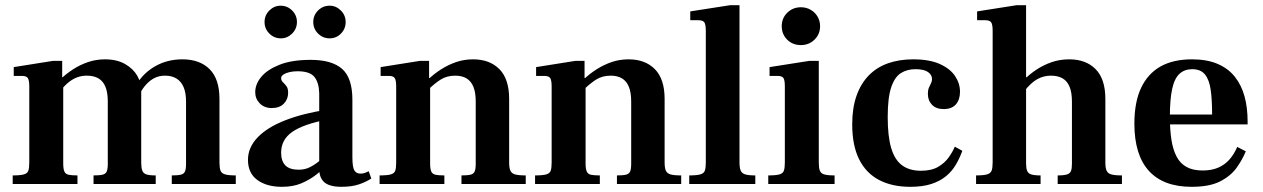

<svg xmlns="http://www.w3.org/2000/svg" viewBox="-20 -710 4876 741"><path d="M643 0V-33Q667 -33 678.5 -36Q690 -39 694 -48.5Q698 -58 698 -78V-318Q698 -352 688.5 -374Q679 -396 661 -407Q643 -418 617 -418Q595 -418 577.5 -409.5Q560 -401 545.5 -385.5Q531 -370 518 -346L508 -386Q535 -430 581 -455.5Q627 -481 684 -481Q751 -481 789 -443Q827 -405 827 -328V-83Q827 -62 831 -51.5Q835 -41 848.5 -37Q862 -33 890 -33V0ZM29 0V-33Q59 -33 72.5 -37Q86 -41 89.5 -51.5Q93 -62 93 -83V-376Q93 -400 87.5 -408.5Q82 -417 65 -417H33V-451L184 -475H220V-412H224V-80Q224 -58 228.5 -48Q233 -38 245 -35.5Q257 -33 279 -33V0ZM341 0V-33Q365 -33 376.5 -36Q388 -39 392 -48.5Q396 -58 396 -78V-318Q396 -353 387 -375Q378 -397 360 -407.5Q342 -418 315 -418Q296 -418 279 -412Q262 -406 245.5 -393Q229 -380 213 -359L211 -402Q235 -425 262 -442.5Q289 -460 320 -470.5Q351 -481 385 -481Q431 -481 462.5 -463Q494 -445 509.5 -418Q525 -391 525 -363V-83Q525 -63 529 -52Q533 -41 544.5 -37Q556 -33 581 -33V0Z M1297 11Q1269 11 1250 4Q1231 -3 1221.5 -18.5Q1212 -34 1212 -58V-350Q1211 -391 1193.5 -413Q1176 -435 1128 -435Q1111 -435 1096.5 -431.5Q1082 -428 1073.5 -422Q1065 -416 1065 -409Q1065 -399 1072 -392.5Q1079 -386 1085.5 -377.5Q1092 -369 1092 -352Q1092 -327 1075.5 -310Q1059 -293 1029 -293Q1000 -293 982.5 -311Q965 -329 965 -354Q965 -385 988 -413Q1011 -441 1058.5 -460Q1106 -479 1179 -479Q1261 -479 1300.5 -444Q1340 -409 1340 -325V-104Q1340 -65 1347.5 -52.5Q1355 -40 1371 -40Q1382 -40 1389 -43Q1396 -46 1403 -49L1413 -21Q1393 -8 1365.5 1.5Q1338 11 1297 11ZM1068 11Q1009 11 973 -15.5Q937 -42 937 -93Q937 -141 974.5 -180Q1012 -219 1081.5 -246Q1151 -273 1245 -287V-249Q1151 -231 1108 -201Q1065 -171 1065 -121Q1065 -88 1081.5 -71.5Q1098 -55 1133 -55Q1157 -55 1176.5 -65Q1196 -75 1211.5 -88Q1227 -101 1238 -111L1244 -74Q1225 -55 1200 -35.5Q1175 -16 1143 -2.5Q1111 11 1068 11ZM1252 -562Q1226 -562 1207.5 -580.5Q1189 -599 1189 -625Q1189 -651 1207.5 -669.5Q1226 -688 1252 -688Q1277 -688 1295.5 -669.5Q1314 -651 1314 -625Q1314 -599 1296 -580.5Q1278 -562 1252 -562ZM1064 -562Q1038 -562 1019.5 -580.5Q1001 -599 1001 -625Q1001 -651 1019.5 -669.5Q1038 -688 1063 -688Q1089 -688 1107.5 -669.5Q1126 -651 1126 -625Q1126 -599 1107.5 -580.5Q1089 -562 1064 -562Z M1761 0V-33Q1785 -33 1796.5 -36Q1808 -39 1812 -48.5Q1816 -58 1816 -78V-318Q1816 -353 1807 -375Q1798 -397 1780.5 -407.5Q1763 -418 1737 -418Q1704 -418 1680 -402.5Q1656 -387 1633 -364L1631 -402Q1655 -425 1682.5 -442.5Q1710 -460 1740.5 -470.5Q1771 -481 1806 -481Q1870 -481 1907.5 -443Q1945 -405 1945 -328V-83Q1945 -63 1949.5 -52Q1954 -41 1967.5 -37Q1981 -33 2009 -33V0ZM1445 0V-33Q1475 -33 1488.5 -37Q1502 -41 1505.5 -51.5Q1509 -62 1509 -83V-376Q1509 -400 1503.5 -408.5Q1498 -417 1481 -417H1449V-451L1600 -475H1636V-409H1640V-80Q1640 -58 1644.5 -48Q1649 -38 1661 -35.5Q1673 -33 1695 -33V0Z M2361 0V-33Q2385 -33 2396.5 -36Q2408 -39 2412 -48.5Q2416 -58 2416 -78V-318Q2416 -353 2407 -375Q2398 -397 2380.5 -407.5Q2363 -418 2337 -418Q2304 -418 2280 -402.5Q2256 -387 2233 -364L2231 -402Q2255 -425 2282.5 -442.5Q2310 -460 2340.5 -470.5Q2371 -481 2406 -481Q2470 -481 2507.5 -443Q2545 -405 2545 -328V-83Q2545 -63 2549.5 -52Q2554 -41 2567.5 -37Q2581 -33 2609 -33V0ZM2045 0V-33Q2075 -33 2088.5 -37Q2102 -41 2105.5 -51.5Q2109 -62 2109 -83V-376Q2109 -400 2103.5 -408.5Q2098 -417 2081 -417H2049V-451L2200 -475H2236V-409H2240V-80Q2240 -58 2244.5 -48Q2249 -38 2261 -35.5Q2273 -33 2295 -33V0Z M2640 0V-33Q2669 -33 2683 -37Q2697 -41 2700.5 -52Q2704 -63 2704 -83V-590Q2704 -615 2698.5 -623.5Q2693 -632 2675 -632H2644V-666L2798 -690H2834V-83Q2834 -63 2838.5 -52Q2843 -41 2856 -37Q2869 -33 2895 -33V0Z M2945 0V-33Q2975 -33 2988.5 -37Q3002 -41 3005.5 -52Q3009 -63 3009 -83V-376Q3009 -401 3003.5 -409Q2998 -417 2981 -417H2950V-451L3103 -475H3140V-83Q3140 -62 3144 -51.5Q3148 -41 3160.5 -37Q3173 -33 3201 -33V0ZM3071 -536Q3039 -536 3018 -557Q2997 -578 2997 -609Q2997 -640 3018.5 -661Q3040 -682 3071 -682Q3092 -682 3109 -672Q3126 -662 3135.5 -645.5Q3145 -629 3145 -609Q3145 -578 3123.5 -557Q3102 -536 3071 -536Z M3493 11Q3423 11 3372.5 -15.5Q3322 -42 3295.5 -95.5Q3269 -149 3269 -230Q3269 -293 3285.5 -340Q3302 -387 3332.5 -418.5Q3363 -450 3406.5 -465.5Q3450 -481 3504 -481Q3567 -481 3607 -463Q3647 -445 3666 -416.5Q3685 -388 3685 -356Q3685 -325 3669 -307Q3653 -289 3622 -289Q3593 -289 3577 -305.5Q3561 -322 3561 -348Q3561 -362 3565 -371.5Q3569 -381 3573 -388.5Q3577 -396 3577 -405Q3577 -421 3561.5 -432Q3546 -443 3513 -443Q3481 -443 3457 -428Q3433 -413 3419.5 -373Q3406 -333 3406 -258Q3406 -184 3419.5 -138.5Q3433 -93 3461.5 -72Q3490 -51 3534 -51Q3575 -51 3600.5 -66Q3626 -81 3641 -102Q3656 -123 3665 -144L3694 -128Q3684 -100 3669 -74.5Q3654 -49 3631 -30Q3608 -11 3574.5 0Q3541 11 3493 11Z M4062 0V-33Q4087 -33 4098.5 -37Q4110 -41 4113.5 -50.5Q4117 -60 4117 -78V-318Q4117 -353 4108 -375Q4099 -397 4081 -407.5Q4063 -418 4036 -418Q4007 -418 3982.5 -404Q3958 -390 3934 -359L3932 -402Q3954 -424 3980.5 -441.5Q4007 -459 4038.5 -470Q4070 -481 4107 -481Q4171 -481 4208.5 -443Q4246 -405 4246 -328V-83Q4246 -63 4250.5 -52Q4255 -41 4268.5 -37Q4282 -33 4310 -33V0ZM3747 0V-33Q3776 -33 3789.5 -37Q3803 -41 3807 -51.5Q3811 -62 3811 -83V-591Q3811 -615 3805.5 -623.5Q3800 -632 3782 -632H3751V-666L3904 -690H3940V-80Q3940 -61 3944 -51Q3948 -41 3959.5 -37Q3971 -33 3996 -33V0ZM3923 -403V-412H3946V-403Z M4579 11Q4470 11 4414 -50.5Q4358 -112 4358 -233Q4358 -316 4384 -371Q4410 -426 4459 -453.5Q4508 -481 4580 -481Q4638 -481 4679 -463.5Q4720 -446 4745.5 -414Q4771 -382 4783 -338.5Q4795 -295 4795 -241V-230H4443V-268H4658Q4658 -325 4652.5 -363.5Q4647 -402 4630.5 -422.5Q4614 -443 4581 -443Q4552 -443 4532.5 -425.5Q4513 -408 4504 -367.5Q4495 -327 4495 -260Q4495 -209 4501 -170.5Q4507 -132 4521 -105.5Q4535 -79 4559.5 -65.5Q4584 -52 4622 -52Q4656 -52 4681.5 -63Q4707 -74 4725 -94.5Q4743 -115 4755 -143L4788 -126Q4775 -94 4752.5 -62.5Q4730 -31 4689 -10Q4648 11 4579 11Z"/></svg>

Font: Frank Ruhl Libre SemiBold
Style: Regular
Weight: 600
Designer: Yanek Iontef
Foundry: Fontef
Version: Version 6.003;gftools[0.9.30]